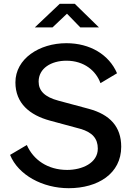

<svg xmlns="http://www.w3.org/2000/svg" viewBox="-20 -978 671 1009"><path d="M341 11C494 11 617 -65 617 -207C617 -312 558 -376 447 -406L287 -449C215 -468 183 -501 183 -549C183 -619 249 -659 329 -659C423 -659 485 -605 508 -541L595 -593C553 -691 453 -751 329 -751C186 -751 61 -669 61 -545C61 -435 136 -373 243 -344L402 -301C465 -283 494 -250 494 -197C494 -121 411 -85 333 -85C231 -85 155 -138 121 -216L33 -164C76 -58 204 11 341 11ZM500 -834 373 -958H294L163 -834H256L332 -906L402 -834Z"/></svg>

Font: Cheyenne Sans Medium
Style: Regular
Weight: 500
Designer: The Public Sans project authors (U.S. Web Design System), Libre Franklin designed by Pablo Impallari and Rodrigo Fuenzal
Foundry: The Cheyenne Sans Project Authors
Version: Version 2.007